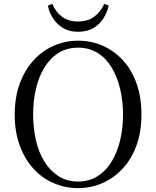

<svg xmlns="http://www.w3.org/2000/svg" viewBox="-20 -955 807 991"><path d="M227 -926 250 -935Q267 -893 300.5 -868.5Q334 -844 383 -844Q433 -844 466 -868.5Q499 -893 518 -935L541 -926Q534 -894 515.5 -863Q497 -832 464.5 -811.5Q432 -791 383 -791Q336 -791 303.5 -811.5Q271 -832 252 -863Q233 -894 227 -926ZM383 16Q317 16 257.5 -9.5Q198 -35 153 -84Q108 -133 82 -203.5Q56 -274 56 -364Q56 -453 82 -523.5Q108 -594 153 -643.5Q198 -693 257.5 -719Q317 -745 383 -745Q450 -745 509 -719.5Q568 -694 613.5 -645Q659 -596 684.5 -525Q710 -454 710 -364Q710 -275 684.5 -204.5Q659 -134 613.5 -85Q568 -36 509 -10Q450 16 383 16ZM383 -18Q440 -18 483.5 -45.5Q527 -73 556 -120.5Q585 -168 600 -230.5Q615 -293 615 -364Q615 -434 600 -496.5Q585 -559 556 -607Q527 -655 483.5 -682Q440 -709 383 -709Q326 -709 282.5 -682Q239 -655 209.5 -607Q180 -559 165.5 -496.5Q151 -434 151 -364Q151 -293 165.5 -230.5Q180 -168 209.5 -120.5Q239 -73 282.5 -45.5Q326 -18 383 -18Z"/></svg>

Font: Noto Serif SC
Style: Regular
Weight: 400
Designer: Ryoko NISHIZUKA 西塚涼子 (kana & ideographs); Frank Grießhammer (Latin, Greek & Cyrillic); Wenlong ZHANG 张文龙 (bopomofo); San
Foundry: Adobe
Version: Version 2.002-H1;hotconv 1.1.0;makeotfexe 2.6.0